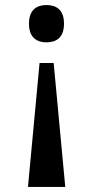

<svg xmlns="http://www.w3.org/2000/svg" viewBox="-20 -562 376 762"><path d="M164 -542C127 -542 95 -524 95 -468C95 -412 127 -394 164 -394C203 -394 234 -412 234 -468C234 -524 203 -542 164 -542ZM193 -312H137L91 180H239Z"/></svg>

Font: Noto Serif Bengali Condensed
Style: Bold
Weight: 700
Width: 3
Designer: Juan Bruce, Universal Thirst, Indian Type Foundry and the Monotype Design Team.
Foundry: Monotype Imaging Inc.
Version: Version 2.003